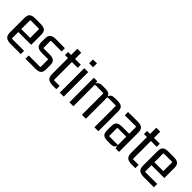

<svg xmlns="http://www.w3.org/2000/svg" viewBox="187 -1688 2718 2718"><g transform="rotate(45 1546.0 -329.0)"><path d="M373 5H173Q108 5 78 -19.5Q48 -44 48 -106V-389Q48 -451 74 -474Q100 -497 162 -497H267Q331 -497 358 -474Q385 -451 385 -389V-192H118V-251H306V-423Q306 -432 296 -432H137Q128 -432 128 -423V-70Q128 -61 137 -61H373Z M669 4H467V-61H692Q701 -61 701 -70V-209Q701 -218 692 -218H577Q514 -218 486.5 -241Q459 -264 459 -324V-388Q459 -450 487.5 -473.5Q516 -497 578 -497L756 -496V-430L549 -431Q539 -431 539 -421V-290Q539 -281 549 -281H662Q726 -281 753 -258.5Q780 -236 780 -175V-99Q780 -41 754 -18.5Q728 4 669 4Z M1081 -490V-428H955L965 -438V-75Q965 -66 974 -66H1081V0H1011Q945 0 915.5 -25Q886 -50 886 -111V-438L896 -428H826V-490H896L886 -480V-615H965V-480L955 -490Z M1229 0H1150V-490H1229ZM1229 -588H1150V-665H1229Z M1503 -497H1561Q1620 -497 1646 -475Q1672 -453 1672 -395V0H1593V-423Q1593 -432 1584 -432H1431Q1421 -432 1421 -423L1422 0H1343L1342 -490H1411L1421 -432L1412 -405Q1412 -452 1433.5 -474.5Q1455 -497 1503 -497ZM1753 -497H1812Q1870 -497 1896 -475Q1922 -453 1922 -395V0H1843V-423Q1843 -432 1834 -432H1681Q1672 -432 1672 -423L1670 -393L1662 -405Q1662 -452 1684 -474.5Q1706 -497 1753 -497Z M2175 7H2110Q2053 7 2026.5 -15.5Q2000 -38 2000 -95V-177Q2000 -238 2027 -260.5Q2054 -283 2117 -283H2266V-225H2088Q2078 -225 2078 -215V-67Q2078 -58 2088 -58H2256V-415Q2256 -425 2247 -425L2027 -424V-490L2217 -491Q2280 -491 2308 -467.5Q2336 -444 2336 -381V0H2266L2256 -58L2262 -85Q2262 -38 2242.5 -15.5Q2223 7 2175 7Z M2662 -490V-428H2536L2546 -438V-75Q2546 -66 2555 -66H2662V0H2592Q2526 0 2496.5 -25Q2467 -50 2467 -111V-438L2477 -428H2407V-490H2477L2467 -480V-615H2546V-480L2536 -490Z M3039 5H2839Q2774 5 2744 -19.5Q2714 -44 2714 -106V-389Q2714 -451 2740 -474Q2766 -497 2828 -497H2933Q2997 -497 3024 -474Q3051 -451 3051 -389V-192H2784V-251H2972V-423Q2972 -432 2962 -432H2803Q2794 -432 2794 -423V-70Q2794 -61 2803 -61H3039Z"/></g></svg>

Font: Gemunu Libre ExtraLight
Style: Regular
Weight: 400
Version: Version 1.100